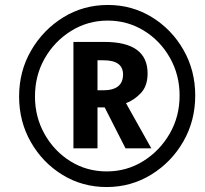

<svg xmlns="http://www.w3.org/2000/svg" viewBox="-20 -744 825 774"><path d="M410 10Q508 10 589.5 -40Q671 -90 719 -173.5Q767 -257 767 -359Q767 -460 719.5 -543Q672 -626 592 -675Q512 -724 415 -724Q316 -724 235 -674Q154 -624 105.5 -540.5Q57 -457 57 -355Q57 -254 104.5 -171Q152 -88 232 -39Q312 10 410 10ZM410 -53Q330 -53 264.5 -93.5Q199 -134 160 -203Q121 -272 121 -355Q121 -440 160.5 -509Q200 -578 267 -619.5Q334 -661 414 -661Q494 -661 560 -620.5Q626 -580 665 -511Q704 -442 704 -359Q704 -274 664 -205Q624 -136 557.5 -94.5Q491 -53 410 -53ZM373 -380V-501H397Q476 -501 476 -444Q476 -380 396 -380ZM276 -146H373V-311H402L486 -146H590L488 -328Q522 -341 548.5 -369.5Q575 -398 575 -448Q575 -575 401 -575H276Z"/></svg>

Font: Noto Sans Display Extra
Style: Italic
Weight: 800
Italic angle: -12°
Designer: Monotype Design Team
Foundry: Monotype Imaging Inc.
Version: Version 1.900